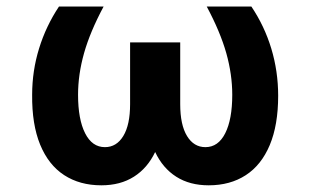

<svg xmlns="http://www.w3.org/2000/svg" viewBox="-20 -550 937 580"><path d="M215.8 -263.7Q215.8 -189.5 237.1 -147.5Q258.3 -105.5 296.9 -105.5Q332 -105.5 352.5 -139.2Q373 -172.9 373 -235.4V-421.9H524.4V-235.4Q524.4 -172.9 544.9 -139.2Q565.4 -105.5 600.6 -105.5Q639.2 -105.5 660.4 -147.5Q681.6 -189.5 681.6 -263.7Q681.6 -325.2 663.6 -389.4Q645.5 -453.6 604.5 -530.3H739.3Q778.8 -471.7 799.6 -403.1Q820.3 -334.5 820.3 -260.7Q820.3 -172.4 794.9 -111.8Q769.5 -51.3 722.4 -20.8Q675.3 9.8 610.4 9.8Q553.2 9.8 512.5 -16.1Q471.7 -42 448.7 -90.8Q425.8 -42.5 384.8 -16.4Q343.8 9.8 286.1 9.8Q221.2 9.8 173.8 -21Q126.5 -51.8 101.3 -113Q76.2 -174.3 77.1 -263.7Q77.1 -335.9 98.1 -403.8Q119.1 -471.7 158.2 -530.3H293Q252 -453.6 233.9 -389.4Q215.8 -325.2 215.8 -263.7Z"/></svg>

Font: Pretendard
Style: Bold
Weight: 700
Designer: Base glyphs from Inter by Rasmus Andersson; Hangeul glyphs from Noto Sans CJK(Source Han Sans) by Jang Soo-young and Kan
Foundry: Kil Hyung-jin
Version: Version 1.309